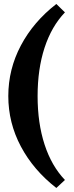

<svg xmlns="http://www.w3.org/2000/svg" viewBox="-20 -766 369 960"><path d="M261.7 173.8Q147.5 85 84.5 -33.4Q21.5 -151.9 21.5 -285.6Q21.5 -419.9 84.5 -538.8Q147.5 -657.7 261.7 -746.1L304.7 -704.1Q237.8 -634.3 202.9 -527.6Q168 -420.9 168 -285.6Q168 -150.4 202.9 -43.2Q237.8 64 304.7 133.8Z"/></svg>

Font: Elstob 10pt
Style: Bold
Weight: 700
Designer: Peter S. Baker
Version: Version 1.015